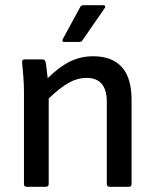

<svg xmlns="http://www.w3.org/2000/svg" viewBox="-20 -717 597 737"><path d="M82 0Q72 0 72 -11V-366Q72 -393 69.5 -425Q67 -457 65 -476Q63 -489 75 -489H143Q152 -489 155 -479Q157 -470 159 -452.5Q161 -435 163 -417Q207 -460 248 -480.5Q289 -501 338 -501Q410 -501 447.5 -459.5Q485 -418 485 -335V-11Q485 0 475 0H401Q390 0 390 -11V-326Q390 -418 312 -418Q278 -418 244.5 -399.5Q211 -381 167 -339V-11Q167 0 156 0ZM227 -556Q216 -556 221 -567L288 -690Q291 -697 300 -697H376Q382 -697 383.5 -693.5Q385 -690 382 -686L297 -563Q293 -556 285 -556Z"/></svg>

Font: Sofia Sans Medium
Style: Regular
Weight: 500
Designer: Botio Nikoltchev, Ani Petrova
Foundry: lettersoup
Version: Version 4.101; ttfautohint (v1.8.4.7-5d5b)